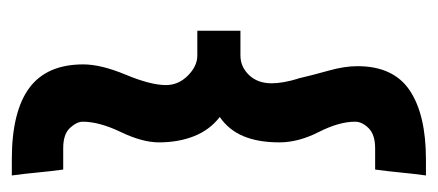

<svg xmlns="http://www.w3.org/2000/svg" viewBox="-228 -471 741 325"><g transform="rotate(-90 142.5 -308.5)"><path d="M99 -78Q99 -105 81.5 -139.5Q64 -174 64 -206Q64 -242 74.5 -267Q85 -292 107 -307Q85 -324 74.5 -350.5Q64 -377 64 -410Q64 -438 81.5 -474.5Q99 -511 99 -539Q99 -549 88.5 -560.5Q78 -572 54 -572H18Q15 -594 13 -615.5Q11 -637 8 -659H35Q116 -659 156 -629.5Q196 -600 196 -538Q196 -508 178.5 -466Q161 -424 161 -398Q161 -377 177 -361Q193 -345 211 -345H253V-272H211Q192 -272 178 -257.5Q164 -243 164 -219Q164 -210 166 -198.5Q168 -187 172 -174V-175Q178 -149 185.5 -122.5Q193 -96 193 -74Q193 -13 152 14.5Q111 42 35 42H8Q11 20 13 -1Q15 -22 18 -44H54Q77 -44 88 -55Q99 -66 99 -78Z"/></g></svg>

Font: Palanquin SemiBold
Style: Regular
Weight: 600
Designer: Pria Ravichandran
Version: Version 1.0.4